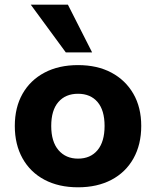

<svg xmlns="http://www.w3.org/2000/svg" viewBox="-20 -786 663 817"><path d="M312 11Q230 11 169.5 -21Q109 -53 76 -112Q43 -171 43 -250Q43 -329 76 -387Q109 -445 169.5 -477Q230 -509 312 -509Q394 -509 454 -477Q514 -445 547.5 -387Q581 -329 581 -250Q581 -171 548 -112Q515 -53 454.5 -21Q394 11 312 11ZM312 -111Q365 -111 395 -147Q425 -183 425 -250Q425 -317 395 -352Q365 -387 312 -387Q259 -387 228.5 -352Q198 -317 198 -250Q198 -183 229 -147Q260 -111 312 -111ZM260 -563 111 -766H269L372 -563Z"/></svg>

Font: Nunito Sans 9pt ExtraBold
Style: Regular
Weight: 800
Version: Version 3.101;gftools[0.9.27]